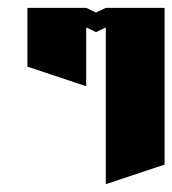

<svg xmlns="http://www.w3.org/2000/svg" viewBox="-20 -520 440 490"><path d="M50 -500H200L225 -488L250 -500H400V-100L250 -50V-450L225 -438L200 -450V-300L50 -350Z"/></svg>

Font: SOV_Meka
Style: Book
Weight: 400
Version: Version 1.00